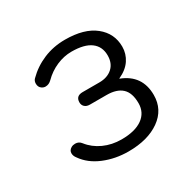

<svg xmlns="http://www.w3.org/2000/svg" viewBox="-110 -958 678 676"><g transform="rotate(-30 229.0 -620.5)"><path d="M60 -468Q52 -478 52 -489Q52 -501 64 -508Q71 -512 80 -512Q95 -512 104 -500Q125 -473 158 -458Q191 -443 230 -443Q285 -443 315 -464.5Q345 -486 345 -524Q345 -566 324 -585.5Q303 -605 262 -605H194Q181 -605 173.5 -612Q166 -619 166 -630Q166 -656 194 -656H262Q295 -656 315 -674Q335 -692 335 -724Q335 -760 309 -779.5Q283 -799 231 -799Q200 -799 170 -786Q140 -773 116 -749Q105 -738 91 -738Q83 -738 76 -743Q66 -750 66 -764Q66 -775 73 -782Q104 -813 144.5 -830Q185 -847 232 -847Q310 -847 352.5 -813Q395 -779 395 -725Q395 -696 379 -672Q363 -648 330 -633V-632Q406 -603 406 -522Q406 -463 357.5 -428.5Q309 -394 230 -394Q177 -394 131 -413Q85 -432 60 -468Z"/></g></svg>

Font: Kodchasan Light
Style: Regular
Weight: 300
Version: Version 1.000; ttfautohint (v1.6)